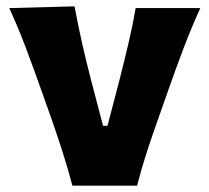

<svg xmlns="http://www.w3.org/2000/svg" viewBox="-20 -586 660 606"><path d="M208.5 0Q194.8 -52.7 177.5 -106.4Q160.2 -160.2 142.1 -211.9L106.9 -311Q85 -373 61.3 -435.8Q37.6 -498.5 9.3 -560.5L215.3 -565.9Q226.1 -507.8 239 -450.2Q252 -392.6 267.1 -334.5L305.2 -189H319.3L357.4 -335Q372.6 -394.5 385.7 -450.4Q398.9 -506.3 408.2 -560.5H612.3Q584 -498.5 560.1 -435.5Q536.1 -372.6 514.2 -310.1L479 -210Q460 -157.2 443.1 -105.2Q426.3 -53.2 412.6 0Z"/></svg>

Font: Pinar DS4-Bold
Style: Regular
Weight: 700
Designer: Amin Abedi
Version: Version 2.000